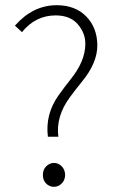

<svg xmlns="http://www.w3.org/2000/svg" viewBox="-20 -702 442 734"><path d="M144 -33.7Q144 -53.7 156.7 -66.4Q169.9 -79.1 186.5 -79.1Q203.1 -79.1 215.8 -66.4Q228.5 -53.7 229 -33.2Q228.5 -12.7 215.8 -0.5Q203.1 12.2 186 12.2Q168.9 12.2 156.2 -0.5Q143.6 -13.2 144 -33.7ZM306.2 -534.2Q306.6 -575.2 277.3 -609.4Q248 -643.1 192.9 -643.1Q115.7 -643.1 64 -579.1L37.1 -604Q106 -682.1 196.8 -682.1Q267.6 -682.1 309.6 -639.2Q351.6 -596.2 352.1 -528.8Q352.1 -461.4 293.9 -390.6Q270 -361.3 247.1 -330.1Q192.9 -256.8 203.1 -179.2H163.1Q152.3 -265.1 204.1 -337.9Q226.1 -368.7 249 -397.5Q306.2 -467.8 306.2 -534.2Z"/></svg>

Font: SourceSansPro-Light
Style: Regular
Weight: 300
Designer: Paul D. Hunt
Foundry: Adobe Systems Incorporated
Version: Version 2.020;PS 2.0;hotconv 1.0.86;makeotf.lib2.5.63406